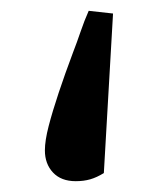

<svg xmlns="http://www.w3.org/2000/svg" viewBox="-20 -196 291 355"><path d="M189 -171 172 124Q159 132 147 135.5Q135 139 120 139Q93 139 78 123Q63 107 63 82Q63 64 70 37Q77 10 88.5 -24.5Q100 -59 115 -99Q122 -117 129 -137.5Q136 -158 144 -176Z"/></svg>

Font: Source Serif 4 18pt Medium
Style: Regular
Weight: 500
Designer: Frank Grießhammer
Foundry: Adobe Systems Incorporated
Version: Version 4.004;hotconv 1.0.116;makeotfexe 2.5.65601